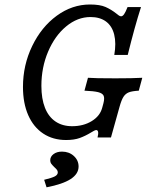

<svg xmlns="http://www.w3.org/2000/svg" viewBox="-20 -602 654 841"><path d="M80.6 -221Q80.6 -316.9 121 -400.4Q161.3 -483.9 228.6 -533.1Q296 -582.3 374.2 -582.3Q417.7 -582.3 442.3 -571.4Q466.9 -560.5 489.5 -542.7Q495.2 -537.9 500.4 -534.3Q505.6 -530.6 510.5 -530.6Q516.9 -530.6 523.4 -539.5Q529.8 -548.4 538.7 -571H597.6Q569.4 -483.1 539.5 -361.3H480.6Q489.5 -412.9 480.2 -450.4Q471 -487.9 444.4 -507.7Q417.7 -527.4 376.6 -527.4Q319.4 -527.4 269.8 -486.3Q220.2 -445.2 190.7 -375.8Q161.3 -306.5 161.3 -225.8Q161.3 -169.4 177 -129.8Q192.7 -90.3 223 -69.8Q253.2 -49.2 296 -49.2Q345.2 -49.2 381.5 -71.4Q417.7 -93.5 427.4 -129L433.1 -150Q438.7 -171.8 433.9 -182.7Q429 -193.5 409.7 -198.4Q390.3 -203.2 350 -204.8L365.3 -261.3Q393.5 -258.9 485.5 -258.9Q562.1 -258.9 603.2 -261.3L587.9 -204.8Q558.9 -203.2 544.4 -197.6Q529.8 -191.9 521 -178.2Q512.1 -164.5 504 -135.5L466.1 0H407.3Q411.3 -16.1 409.7 -24.2Q408.1 -32.3 401.6 -32.3Q397.6 -32.3 391.5 -29Q385.5 -25.8 379 -21.8Q354 -6.5 329.4 2.4Q304.8 11.3 269.4 11.3Q212.1 11.3 169.4 -16.9Q126.6 -45.2 103.6 -97.6Q80.6 -150 80.6 -221ZM233.1 153.2Q233.1 146.8 229.4 141.9Q225.8 137.1 217.7 129.8Q208.1 120.2 204 114.5Q200 108.9 200 100Q200 83.9 214.5 73Q229 62.1 251.6 62.1Q282.3 62.1 303.2 81Q324.2 100 324.2 127.4Q324.2 159.7 289.5 182.3Q254.8 204.8 183.9 218.5L173.4 185.5Q207.3 177.4 220.2 170.6Q233.1 163.7 233.1 153.2Z"/></svg>

Font: Playfair Micro SmCond SmLight
Style: Italic
Weight: 360
Width: 4
Italic angle: -15.6°
Designer: Claus Eggers Sørensen
Foundry: Claus Eggers Sørensen
Version: Version 2.203;Glyphs 3.3 (3326)